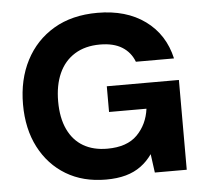

<svg xmlns="http://www.w3.org/2000/svg" viewBox="-52 -767 890 833"><g transform="rotate(-5 393.5 -350.0)"><path d="M377 12Q277 12 203 -32.5Q129 -77 87.5 -157Q46 -237 46 -344Q46 -452 89 -535Q132 -618 211.5 -665Q291 -712 402 -712Q527 -712 609.5 -652Q692 -592 716 -486H550Q534 -528 497 -551Q460 -574 401 -574Q336 -574 290.5 -545.5Q245 -517 222 -465.5Q199 -414 199 -344Q199 -272 222.5 -222Q246 -172 289.5 -146.5Q333 -121 394 -121Q480 -121 524.5 -166Q569 -211 578 -279H415V-391H729V0H590L579 -81Q558 -51 529.5 -30Q501 -9 463.5 1.5Q426 12 377 12Z"/></g></svg>

Font: DM Sans 12pt Black
Style: Regular
Weight: 900
Version: Version 4.004;gftools[0.9.30]